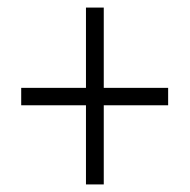

<svg xmlns="http://www.w3.org/2000/svg" viewBox="-20 -607 501 507"><path d="M254 -375H424V-329H254V-120H207V-329H36V-375H207V-587H254Z"/></svg>

Font: Noto Sans Gujarati UI Condensed Light
Style: Regular
Weight: 300
Width: 3
Designer: Jelle Bosma - Monotype Design Team, Universal Thirst
Foundry: Monotype Imaging Inc.
Version: Version 2.106; ttfautohint (v1.8.4.7-5d5b)